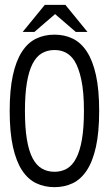

<svg xmlns="http://www.w3.org/2000/svg" viewBox="-20 -773 450 793"><path d="M205.1 -629.9Q246.6 -629.9 280.8 -613.3Q314.9 -596.7 339.1 -559.3Q363.3 -522 376.5 -461.9Q389.6 -401.9 389.6 -314.9Q389.6 -226.6 376.2 -166.3Q362.8 -106 338.4 -69.1Q314 -32.2 280 -16.1Q246.1 0 205.1 0Q163.6 0 129.4 -16.4Q95.2 -32.7 71 -69.6Q46.9 -106.4 33.4 -166.7Q20 -227.1 20 -314.9Q20 -401.4 33 -461.2Q45.9 -521 70.1 -558.6Q94.2 -596.2 128.4 -613Q162.6 -629.9 205.1 -629.9ZM287.1 -522.5Q258.3 -566.4 205.1 -566.4Q175.8 -566.4 152.8 -553Q129.9 -539.6 114.5 -509.5Q99.1 -479.5 91.1 -431.6Q83 -383.8 83 -314.9Q83 -245.1 91.1 -197Q99.1 -148.9 114.7 -119.4Q130.4 -89.8 153.1 -76.7Q175.8 -63.5 205.1 -63.5Q233.4 -63.5 256.1 -76.4Q278.8 -89.4 294.4 -119.1Q310.1 -148.9 318.4 -197Q326.7 -245.1 326.7 -314.9Q326.7 -393.1 315.9 -443.4Q305.2 -493.7 287.1 -522.5ZM251 -752.9 250.5 -752.4 341.3 -641.1H293L207.5 -714.8L122.1 -641.1H73.7L164.6 -752.4L164.1 -752.9H250Z"/></svg>

Font: Fibel Sued LRS
Style: Regular
Weight: 400
Designer: Peter Wiegel
Foundry: Peter Wiegel
Version: Version 000.000